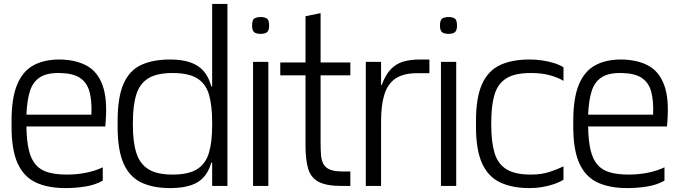

<svg xmlns="http://www.w3.org/2000/svg" viewBox="-20 -950 3466 981"><path d="M315 11Q225 11 163.5 -17.5Q102 -46 70.5 -114.5Q39 -183 39 -303V-332Q39 -449 67.5 -517.5Q96 -586 150.5 -616Q205 -646 284 -646Q365 -645 421 -615.5Q477 -586 503 -517Q529 -448 520 -332L518 -304H115Q116 -231 127.5 -183Q139 -135 163.5 -107.5Q188 -80 227.5 -69Q267 -58 322 -58Q373 -58 420 -67.5Q467 -77 505 -95V-27Q466 -5 416 3Q366 11 315 11ZM115 -364H447Q450 -436 437 -482.5Q424 -529 388 -552.5Q352 -576 284 -577Q218 -578 182.5 -554Q147 -530 132.5 -483Q118 -436 115 -364Z M849 11Q761 11 701 -18Q641 -47 611 -115.5Q581 -184 581 -302V-332Q581 -453 611 -521.5Q641 -590 701 -618Q761 -646 849 -646Q938 -646 988.5 -614Q1039 -582 1059 -511Q1079 -440 1079 -324V-298Q1079 -182 1058 -114Q1037 -46 987 -17.5Q937 11 849 11ZM1053 -119V-139H1068V-119ZM862 -58Q942 -58 986 -85Q1030 -112 1047 -167.5Q1064 -223 1064 -309V-325Q1064 -412 1047.5 -467.5Q1031 -523 987 -550Q943 -577 862 -577Q782 -577 738 -550Q694 -523 676.5 -467.5Q659 -412 659 -325V-309Q659 -223 677 -167.5Q695 -112 739 -85Q783 -58 862 -58ZM1053 -490V-509H1068V-490ZM1064 0V-930H1142V0Z M1273 0V-634H1351V0ZM1312 -777Q1299 -777 1289 -780Q1279 -783 1273.5 -792Q1268 -801 1268 -820Q1268 -849 1280.5 -856Q1293 -863 1312 -863Q1330 -863 1342.5 -856Q1355 -849 1355 -820Q1355 -801 1349.5 -792Q1344 -783 1334 -780Q1324 -777 1312 -777Z M1723 0Q1649 0 1609 -20.5Q1569 -41 1555 -86.5Q1541 -132 1541 -207V-421H1618V-224Q1618 -188 1620 -160Q1622 -132 1632 -113Q1642 -94 1664.5 -84Q1687 -74 1729 -74H1770V0ZM1412 -565V-631H1770V-565ZM1541 -282V-867L1618 -883V-282Z M1849 0V-634H1927V-515H1930Q1949 -567 1976 -595.5Q2003 -624 2040 -635Q2077 -646 2125 -646H2174V-576H2111Q2042 -576 2002 -549.5Q1962 -523 1944.5 -469Q1927 -415 1927 -332V0Z M2233 0V-634H2311V0ZM2272 -777Q2259 -777 2249 -780Q2239 -783 2233.5 -792Q2228 -801 2228 -820Q2228 -849 2240.5 -856Q2253 -863 2272 -863Q2290 -863 2302.5 -856Q2315 -849 2315 -820Q2315 -801 2309.5 -792Q2304 -783 2294 -780Q2284 -777 2272 -777Z M2859 -537Q2831 -554 2789.5 -565.5Q2748 -577 2692 -577Q2611 -577 2567.5 -550Q2524 -523 2507 -467.5Q2490 -412 2490 -325V-309Q2490 -224 2507 -168Q2524 -112 2568 -85Q2612 -58 2692 -58Q2747 -58 2789 -72Q2831 -86 2859 -100V-32Q2839 -19 2811 -9.5Q2783 0 2751.5 5.5Q2720 11 2686 11Q2598 11 2536.5 -17.5Q2475 -46 2443.5 -114.5Q2412 -183 2412 -303V-332Q2412 -452 2443 -520.5Q2474 -589 2535 -617.5Q2596 -646 2686 -646Q2720 -646 2752 -641Q2784 -636 2811.5 -627.5Q2839 -619 2859 -606Z M3185 11Q3095 11 3033.5 -17.5Q2972 -46 2940.5 -114.5Q2909 -183 2909 -303V-332Q2909 -449 2937.5 -517.5Q2966 -586 3020.5 -616Q3075 -646 3154 -646Q3235 -645 3291 -615.5Q3347 -586 3373 -517Q3399 -448 3390 -332L3388 -304H2985Q2986 -231 2997.5 -183Q3009 -135 3033.5 -107.5Q3058 -80 3097.5 -69Q3137 -58 3192 -58Q3243 -58 3290 -67.5Q3337 -77 3375 -95V-27Q3336 -5 3286 3Q3236 11 3185 11ZM2985 -364H3317Q3320 -436 3307 -482.5Q3294 -529 3258 -552.5Q3222 -576 3154 -577Q3088 -578 3052.5 -554Q3017 -530 3002.5 -483Q2988 -436 2985 -364Z"/></svg>

Font: Matangi Medium
Style: Regular
Weight: 500
Designer: Prashant Pant
Foundry: The Graphic Ant
Version: Version 3.002